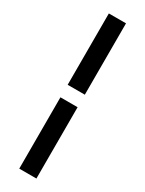

<svg xmlns="http://www.w3.org/2000/svg" viewBox="-231 -720 717 947"><g transform="rotate(30 127.0 -246.0)"><path d="M78.1 -282.2V-688.5H175.8V-282.2ZM78.1 195.3V-210.9H175.8V195.3Z"/></g></svg>

Font: Sen
Style: Bold
Weight: 700
Designer: Kosal Sen, Philatype
Foundry: Philatype
Version: Version 2.000;gftools[0.9.31]